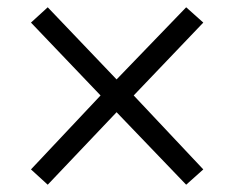

<svg xmlns="http://www.w3.org/2000/svg" viewBox="-20 -520 643 527"><path d="M300 -212 111 -13 65 -55 256 -258 65 -458 111 -500 300 -302 491 -500 538 -458 347 -258 538 -55 491 -13Z"/></svg>

Font: Sarabun Light
Style: Regular
Weight: 300
Designer: Suppakit Chalermlarp | Katatrad Co.,Ltd.
Foundry: Cadson Demak Co.,Ltd.
Version: Version 1.000; ttfautohint (v1.6)